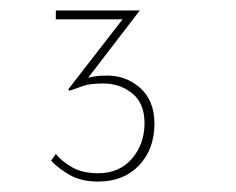

<svg xmlns="http://www.w3.org/2000/svg" viewBox="-20 -719 452 368"><path d="M168 -371Q136 -371 114 -383.5Q92 -396 78 -411L87 -424Q98 -410 118 -398.5Q138 -387 168 -387Q209 -387 233 -415Q257 -443 257 -483Q257 -521 233.5 -540Q210 -559 178 -559Q153 -559 140 -554.5Q127 -550 113 -545L111 -548L215 -682H87V-699H248L149 -570Q164 -574 180 -574Q219 -576 247.5 -551.5Q276 -527 276 -482Q276 -433 246.5 -402Q217 -371 168 -371Z"/></svg>

Font: Synthetic Thin
Style: Regular
Weight: 100
Designer: Santiago Orozco
Foundry: Typemade
Version: Version 2.000; ttfautohint (v1.8.4.7-5d5b)